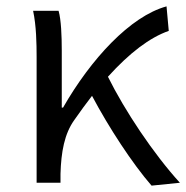

<svg xmlns="http://www.w3.org/2000/svg" viewBox="-20 -574 585 603"><path d="M545 0C462 -91 372 -226 319 -333C387 -408 450 -456 510 -477L503 -554C389 -523 265 -388 178 -236H174V-415C174 -462 172 -512 164 -540H84C94 -493 95 -438 95 -395V0H170V-28C172 -96 182 -154 214 -198C233 -225 251 -250 269 -273C322 -173 396 -60 456 9Z"/></svg>

Font: Genne Gothic Normal
Style: Regular
Weight: 350
Designer: Ryoko NISHIZUKA (kana & ideographs); Paul D. Hunt (Latin, Greek & Cyrillic); Wenlong ZHANG (bopomofo); Sandoll Communica
Foundry: Adobe Systems Incorporated
Version: Version 1.004;PS 1.004;hotconv 16.6.51;makeotf.lib2.5.65220